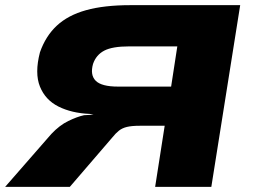

<svg xmlns="http://www.w3.org/2000/svg" viewBox="-35 -725 984 745"><path d="M-15 0 164 -205Q196 -239 230 -255.5Q264 -272 291 -278L328 -280L313 -283Q243 -286 192 -311.5Q141 -337 120 -389Q99 -441 120 -522Q142 -585 185.5 -625.5Q229 -666 299 -685.5Q369 -705 471 -705H897L785 0H567L604 -237H507Q476 -237 457.5 -232.5Q439 -228 426.5 -218Q414 -208 402 -193L236 0ZM423 -389H629L653 -545H466Q401 -545 369.5 -528.5Q338 -512 326 -477Q314 -434 336.5 -411.5Q359 -389 423 -389Z"/></svg>

Font: Nunito Sans 7pt Expanded Black
Style: Italic
Weight: 900
Width: 7
Italic angle: -9°
Designer: Vernon Adams
Foundry: Vernon Adams
Version: Version 3.101;gftools[0.9.27]